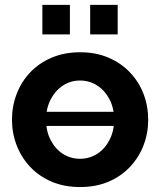

<svg xmlns="http://www.w3.org/2000/svg" viewBox="-20 -744 645 774"><path d="M112.5 -236.3V-293.2H524.4V-236.3ZM302.6 10Q238.6 10 187.9 -11.7Q137.2 -33.5 101.6 -71.4Q65.9 -109.4 47.1 -158.3Q28.3 -207.2 28.3 -261.4Q28.3 -316.1 47.1 -365.2Q65.9 -414.4 101.6 -452.1Q137.2 -489.8 188.2 -511.5Q239.2 -533.3 302.9 -533.3Q367 -533.3 417.5 -511.5Q468 -489.8 503.9 -452.1Q539.9 -414.4 558.7 -365.2Q577.4 -316.1 577.4 -261.4Q577.4 -207.2 558.7 -158.3Q539.9 -109.4 504.2 -71.4Q468.5 -33.5 417.8 -11.7Q367 10 302.6 10ZM165.7 -260.9Q165.7 -215.4 184 -179.7Q202.3 -144.1 233.2 -124Q264.1 -103.9 302.6 -103.9Q341.1 -103.9 372.3 -124.2Q403.5 -144.6 421.8 -180.5Q440.1 -216.5 440.1 -261.9Q440.1 -307.3 421.8 -343Q403.5 -378.6 372.2 -399Q341 -419.4 302.6 -419.4Q264.1 -419.4 233.1 -398.7Q202.1 -378 183.9 -342.4Q165.7 -306.8 165.7 -260.9ZM150.8 -605.2V-724.3H261.8V-605.2ZM343.5 -605.2V-724.3H454.4V-605.2Z"/></svg>

Font: Raleway Thin
Style: Regular
Weight: 100
Designer: Matt McInerney, Pablo Impallari, Rodrigo Fuenzalida
Foundry: Matt McInerney, Pablo Impallari, Rodrigo Fuenzalida
Version: Version 4.026